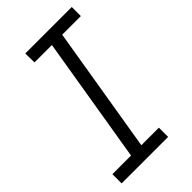

<svg xmlns="http://www.w3.org/2000/svg" viewBox="-225 -808 882 882"><g transform="rotate(-45 216.0 -367.5)"><path d="M15 0H317V-60H203L305 -676H426V-735H124L125 -676H238L136 -60H15Z"/></g></svg>

Font: Iosevka Sparkle Light
Style: Italic
Weight: 300
Italic angle: -9°
Designer: Belleve Invis
Foundry: Belleve Invis
Version: Version 4.5.0; ttfautohint (v1.8.3)